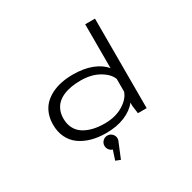

<svg xmlns="http://www.w3.org/2000/svg" viewBox="-219 -1020 1487 1486"><g transform="rotate(-30 525.0 -276.5)"><path d="M450 -511Q548 -511 619.5 -483.2Q691 -455.5 729.5 -407.5V-800H817V0H739L729.5 -71V-100Q690 -49 618.5 -19Q547 11 449.5 11Q380.5 11 322.5 -5Q264.5 -21 220 -52.5Q175.5 -84 150.5 -134.8Q125.5 -185.5 125.5 -251Q125.5 -303.5 142 -346.8Q158.5 -390 188 -420Q217.5 -450 258.5 -470.8Q299.5 -491.5 347.5 -501.2Q395.5 -511 450 -511ZM218.5 -251Q218.5 -202 237.8 -164.8Q257 -127.5 292.2 -104.8Q327.5 -82 374 -70.5Q420.5 -59 477.5 -59Q575 -59 643.5 -101Q712 -143 729.5 -198.5V-311.5Q710 -363.5 642.8 -402.2Q575.5 -441 479.5 -441Q434 -441 395 -434.2Q356 -427.5 323.2 -413Q290.5 -398.5 267.5 -376.5Q244.5 -354.5 231.5 -322.8Q218.5 -291 218.5 -251ZM505 89.5Q505 105 497.5 118L444.5 247L402.5 230.5L430 146.5Q411.5 141 399.8 125.2Q388 109.5 388 89.5Q388 66 405 48.8Q422 31.5 446.5 31.5Q471 31.5 488 48.8Q505 66 505 89.5Z"/></g></svg>

Font: League Mono Extended Light
Style: Regular
Weight: 300
Width: 9
Designer: Tyler Finck
Foundry: The League of Moveable Type / Tyler Finck
Version: Version 2.210